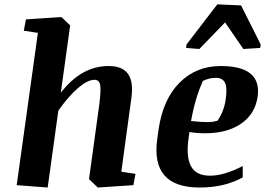

<svg xmlns="http://www.w3.org/2000/svg" viewBox="-20 -840 1203 871"><path d="M255.9 -419.4Q349.1 -540.5 472.7 -540.5Q535.6 -540.5 561 -504.4Q586.4 -468.3 575.7 -392.6L530.3 -61L594.7 -51.3L585 0L423.8 10.7L383.8 -27.3L429.2 -356.9Q439 -429.7 434.6 -453.9Q430.2 -478 408.7 -478Q377.4 -478 334 -440.7Q290.5 -403.3 244.6 -337.9L196.3 10.7L55.7 0L151.9 -690.9L87.9 -700.7L97.7 -752L258.8 -762.7L298.3 -724.6Z M846.7 -291Q891.6 -286.1 919.4 -286.1Q946.8 -286.1 966.8 -292.5Q996.6 -335.9 1003.9 -389.2Q1011.7 -442.4 1000.5 -464.8Q989.3 -487.3 958.5 -486.8Q927.7 -486.8 900.4 -472.7Q864.7 -394 846.7 -291ZM981.4 -540.5Q1167.5 -540.5 1148.9 -402.3Q1137.7 -323.2 1074.2 -279.3Q1010.7 -235.4 910.6 -235.4Q872.1 -235.4 839.4 -241.2L835.9 -216.3Q823.2 -131.8 845.7 -87.4Q868.2 -43 932.6 -43Q997.1 -43 1081.1 -86.9V-35.2Q998.5 10.7 885.7 10.7Q662.6 10.7 693.4 -209.5L699.7 -254.9Q719.7 -390.1 794.9 -465.3Q870.1 -540.5 981.4 -540.5ZM1160.6 -622.6 1084 -617.7 1001 -738.3 884.3 -617.7 824.2 -622.6 826.2 -638.2 965.8 -820.3 1073.7 -815.4 1162.6 -638.2Z"/></svg>

Font: NoticiaText-BoldItalic
Style: Bold Italic
Weight: 700
Italic angle: -8°
Designer: JM Sole
Foundry: JM Sole
Version: Version 1.003